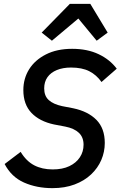

<svg xmlns="http://www.w3.org/2000/svg" viewBox="-20 -963 625 995"><path d="M252 12Q170 12 104.5 -17Q39 -46 4 -113L87 -176Q116 -128 157 -106.5Q198 -85 253 -85Q304 -85 339.5 -102Q375 -119 394 -148Q413 -177 413 -213Q413 -252 388.5 -275Q364 -298 318 -307L260 -318Q185 -334 143 -378Q101 -422 101 -496Q101 -556 131 -604Q161 -652 218 -681Q275 -710 354 -710Q433 -710 491.5 -682Q550 -654 585 -607L506 -538Q480 -575 442.5 -594Q405 -613 348 -613Q306 -613 274.5 -600Q243 -587 226 -563Q209 -539 209 -505Q209 -466 232.5 -444.5Q256 -423 302 -413L359 -402Q436 -386 479.5 -342Q523 -298 523 -222Q523 -176 505 -134Q487 -92 452 -59Q417 -26 366.5 -7Q316 12 252 12ZM342 -943H448L538 -794L481 -752L386 -867L249 -752L196 -794Z"/></svg>

Font: IBM Plex Sans Medium
Style: Italic
Weight: 500
Italic angle: -11.31°
Designer: Mike Abbink, Paul van der Laan, Pieter van Rosmalen
Foundry: Bold Monday
Version: Version 3.201